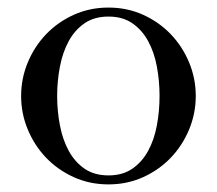

<svg xmlns="http://www.w3.org/2000/svg" viewBox="-20 -482 577 510"><path d="M268.1 7.8Q218.3 7.8 175.8 -11.5Q133.3 -30.8 102.3 -63.2Q71.3 -95.7 53.7 -138.2Q36.1 -180.7 36.1 -227.1Q36.1 -273.4 53.7 -315.9Q71.3 -358.4 102.3 -390.9Q133.3 -423.3 175.8 -442.6Q218.3 -461.9 268.1 -461.9Q317.9 -461.9 360.4 -442.6Q402.8 -423.3 433.8 -390.9Q464.8 -358.4 482.4 -315.9Q500 -273.4 500 -227.1Q500 -180.7 482.4 -138.2Q464.8 -95.7 433.8 -63.2Q402.8 -30.8 360.4 -11.5Q317.9 7.8 268.1 7.8ZM268.1 -16.1Q305.7 -16.1 331.5 -33.9Q357.4 -51.8 373.5 -81.3Q389.6 -110.8 396.7 -148.9Q403.8 -187 403.8 -227.1Q403.8 -267.1 396.7 -305.2Q389.6 -343.3 373.5 -372.8Q357.4 -402.3 331.5 -420.2Q305.7 -438 268.1 -438Q230.5 -438 204.6 -420.2Q178.7 -402.3 162.6 -372.8Q146.5 -343.3 139.2 -305.2Q131.8 -267.1 131.8 -227.1Q131.8 -187 139.2 -148.9Q146.5 -110.8 162.6 -81.3Q178.7 -51.8 204.6 -33.9Q230.5 -16.1 268.1 -16.1Z"/></svg>

Font: XB Zar
Style: Regular
Weight: 400
Designer: Behnam
Foundry: Irmug
Version: Version 8.005 2009